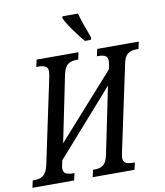

<svg xmlns="http://www.w3.org/2000/svg" viewBox="-115 -1011 937 1092"><g transform="rotate(-10 353.0 -465.5)"><path d="M-8 -41H2Q33 -41 53 -55.5Q73 -70 83 -114L187 -605Q191 -631 191 -635Q191 -657 177 -665Q163 -673 135 -673H124L133 -714H375L366 -673H355Q325 -673 305.5 -658.5Q286 -644 277 -600L199 -219L528 -588L533 -609Q536 -630 536 -635Q536 -657 522.5 -665Q509 -673 484 -673H474L483 -714H723L714 -673H704Q672 -673 652 -658.5Q632 -644 624 -600L520 -112Q515 -85 515 -79Q515 -57 529 -49Q543 -41 571 -41H582L572 0H331L340 -41H350Q381 -41 400 -55.5Q419 -70 428 -114L507 -498L177 -124L174 -109Q169 -87 169 -79Q169 -57 183 -49Q197 -41 223 -41H233L224 0H-17ZM318 -921 321 -931H410Q426 -874 460 -784L457 -771H422Q392 -806 362.5 -847.5Q333 -889 318 -921Z"/></g></svg>

Font: Noto Serif Cond
Style: Italic
Weight: 400
Width: 3
Italic angle: -12°
Designer: Monotype Design Team
Foundry: Monotype Imaging Inc.
Version: Version 1.001